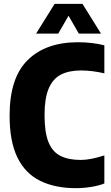

<svg xmlns="http://www.w3.org/2000/svg" viewBox="-20 -970 580 1000"><path d="M375.5 10Q267 10 189.5 -28Q112 -66 71 -149.2Q30 -232.5 30 -368Q30 -565 124.5 -657.5Q219 -750 386 -750Q460 -750 523.5 -734V-588Q493.5 -595 463.2 -599Q433 -603 401 -603Q338.5 -603 296.5 -581Q254.5 -559 233.2 -508Q212 -457 212 -370Q212 -280.5 232.5 -229.8Q253 -179 295 -158Q337 -137 400.5 -137Q427 -137 458 -143.2Q489 -149.5 523.5 -160.5V-14.5Q495 -3 455 3.5Q415 10 375.5 10ZM168 -795 264.5 -950H409.5L506 -795H390.5L337 -888L283.5 -795Z"/></svg>

Font: Encode Sans Cnd XBd
Style: Regular
Weight: 800
Width: 3
Designer: Multiple Designers
Foundry: Impallari Type
Version: Version 3.002; ttfautohint (v1.8.3) -l 8 -r 50 -G 200 -x 14 